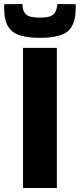

<svg xmlns="http://www.w3.org/2000/svg" viewBox="-60 -939 398 959"><path d="M55 0V-700H224V0ZM140 -750Q82 -750 42.5 -761.5Q3 -773 -17.5 -803.5Q-38 -834 -39 -891Q-40 -903 -39 -918L52 -919Q53 -916 53 -910Q53 -883 70 -867Q87 -851 140 -851Q175 -851 192 -858Q209 -865 216 -878.5Q223 -892 226 -910Q227 -913 227 -919L318 -918Q319 -903 318 -891Q316 -810 275 -780Q234 -750 140 -750Z"/></svg>

Font: Georama
Style: Bold
Weight: 700
Designer: Jean-Baptiste Levee
Foundry: Production Type
Version: Version 1.000